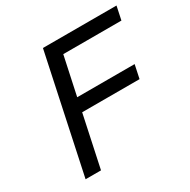

<svg xmlns="http://www.w3.org/2000/svg" viewBox="-152 -809 938 950"><g transform="rotate(-30 317.0 -334.0)"><path d="M71.6 0 213.6 -668H633.9L617.7 -591.3H285.5L238.6 -372.2H566.7L550.5 -295.5H222.7L159.7 0Z"/></g></svg>

Font: Atkinson Hyperlegible Mono ExtraLight
Style: Italic
Weight: 200
Italic angle: -12°
Monospace: yes
Designer: Elliott Scott, Megan Eiswerth, Linus Boman, Theodore Petrosky, Letters from Sweden
Foundry: Applied Design Works, Letters from Sweden
Version: Version 2.001